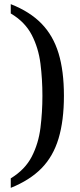

<svg xmlns="http://www.w3.org/2000/svg" viewBox="-20 -780 386 928"><path d="M32 82Q101 40 133.5 -23Q166 -86 175.5 -162Q185 -238 185 -317Q185 -397 175.5 -472.5Q166 -548 133.5 -611Q101 -674 32 -715V-760Q124 -724 180.5 -666Q237 -608 263 -522.5Q289 -437 289 -317Q289 -197 263 -110.5Q237 -24 180.5 33.5Q124 91 32 128Z"/></svg>

Font: Noto Serif Vithkuqi
Style: Regular
Weight: 400
Version: Version 1.005